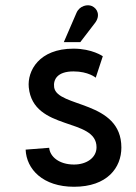

<svg xmlns="http://www.w3.org/2000/svg" viewBox="-20 -699 521 734"><path d="M78 -127C81 -52 144 15 263 15C390 15 444 -58 444 -135C444 -316 199 -287 187 -365C183 -395 199 -426 261 -426C318 -426 346 -402 346 -402L373 -484C373 -484 332 -513 261 -513C129 -513 84 -428 90 -365C107 -196 349 -251 349 -136C349 -96 311 -70 263 -70C206 -70 171 -100 168 -134ZM287 -538 343 -611C364 -638 354 -666 331 -676C315 -683 284 -678 272 -649L224 -538Z"/></svg>

Font: Advent Pro
Style: SemiBold
Weight: 600
Designer: Andreas Kalpakidis
Foundry: Andreas Kalpakidis
Version: Version 2.002 2008